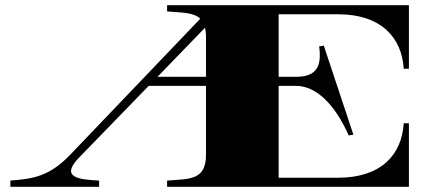

<svg xmlns="http://www.w3.org/2000/svg" viewBox="-20 -720 1674 740"><path d="M624 -24V0H1556V-245H1536C1529 -125 1450 -35 1283 -35H1054V-389H1121C1198 -389 1270 -319 1324 -198L1342 -201L1228 -544L1210 -541C1220 -469 1204 -424 1121 -424H1054V-665H1283C1450 -665 1529 -574 1536 -455H1556V-700H624V-676C679 -671 726 -673 752 -648L249 -122C168 -38 104 -31 20 -24V0H362V-24C280 -28 211 -37 286 -114L553 -389H774V-124C774 -24 710 -31 624 -24ZM587 -424 770 -613C773 -602 774 -590 774 -576V-424Z"/></svg>

Font: Sprat Extended Black
Style: Regular
Weight: 900
Width: 9
Designer: Ethan Nakache
Foundry: Collletttivo
Version: Version 2.000;Glyphs 3.2 (3217)